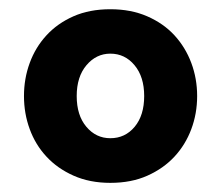

<svg xmlns="http://www.w3.org/2000/svg" viewBox="-20 -734 481 418"><path d="M32.2 -524.9Q32.2 -563 44.7 -596.9Q57.1 -630.9 81.1 -657Q105 -683.1 139.9 -698.5Q174.8 -713.9 220.2 -713.9Q265.1 -713.9 300.5 -698.5Q335.9 -683.1 359.9 -657Q383.8 -630.9 396.5 -596.9Q409.2 -563 409.2 -524.9Q409.2 -486.8 396.5 -452.9Q383.8 -418.9 359.9 -393.1Q335.9 -367.2 301 -351.6Q266.1 -335.9 220.2 -335.9Q175.3 -335.9 140.1 -351.6Q105 -367.2 81.1 -393.1Q57.1 -418.9 44.7 -452.9Q32.2 -486.8 32.2 -524.9ZM147 -524.9Q147 -482.9 168 -458Q189 -433.1 220.2 -433.1Q252.4 -433.1 273.2 -458Q293.9 -482.9 293.9 -524.9Q293.9 -566.9 272.9 -592Q252 -617.2 220.2 -617.2Q189.5 -617.2 168.2 -592Q147 -566.9 147 -524.9Z"/></svg>

Font: Raleway ExtraBold
Style: Regular
Weight: 800
Designer: Matt McInerney, Pablo Impallari, Rodrigo Fuenzalida
Foundry: Matt McInerney, Pablo Impallari, Rodrigo Fuenzalida
Version: Version 3.000g; ttfautohint (v1.5) -l 8 -r 28 -G 28 -x 14 -D